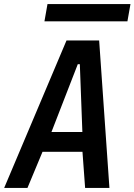

<svg xmlns="http://www.w3.org/2000/svg" viewBox="-28 -924 661 944"><path d="M299 -725H459.5L510 0H390.5L377.5 -177.5H181L107 0H-7.5ZM377 -275 364.5 -608.5H354.5L225 -275ZM205.5 -904H613.5L598.5 -819H190.5Z"/></svg>

Font: JuliaMono SemiBold
Style: Italic
Weight: 600
Italic angle: -9°
Monospace: yes
Designer: cormullion
Foundry: corm
Version: Version 0.056; ttfautohint (v1.8.4)